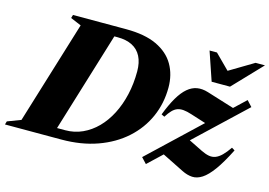

<svg xmlns="http://www.w3.org/2000/svg" viewBox="-135 -872 1496 1066"><g transform="rotate(15 613.0 -339.0)"><path d="M289 -55.5Q342 -55.5 388 -76.5Q434 -97.5 471.2 -135.2Q508.5 -173 535.2 -225Q562 -277 576.5 -340.2Q591 -403.5 591 -474Q591 -525 573.2 -559.8Q555.5 -594.5 521.2 -612Q487 -629.5 437.5 -629.5H337.5L328 -685H471.5Q579 -685 647.5 -652.8Q716 -620.5 749 -563.5Q782 -506.5 782 -432.5Q782 -341.5 747 -262.8Q712 -184 646.2 -125Q580.5 -66 488.2 -33Q396 0 282 0H118.5L149.5 -55.5ZM221.5 -640 160 -666 165.5 -685H435L225.5 0H-42L-36.5 -19L40 -48ZM740.5 -22 1224.5 -479.5 1254.5 -447 770.5 10ZM801.5 -270.5 783.5 -279Q807 -340 831 -380.8Q855 -421.5 881 -443.5Q907 -465.5 936.2 -470.5Q965.5 -475.5 999.5 -465L1176.5 -410L1055 -287L943 -322.5Q915.5 -331.5 895.5 -333.2Q875.5 -335 860 -329.2Q844.5 -323.5 830.5 -309Q816.5 -294.5 801.5 -270.5ZM977 -5.5 830.5 -78.5 949 -192 1051 -141.5Q1076.5 -129 1096.5 -125.5Q1116.5 -122 1134.5 -129Q1152.5 -136 1170.5 -153.8Q1188.5 -171.5 1209 -201.5L1226.5 -190.5Q1188 -114 1155.5 -69.2Q1123 -24.5 1094 -5.8Q1065 13 1036.5 11.5Q1008 10 977 -5.5ZM1267.5 -690.5 1110.5 -526H1005L949 -690.5H991.5L1097 -585H1037L1213.5 -690.5Z"/></g></svg>

Font: Newsreader 36pt ExtraBold
Style: Italic
Weight: 800
Italic angle: -17°
Designer: Hugues Gentile
Foundry: Production Type
Version: Version 1.003